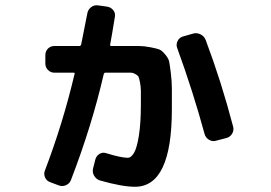

<svg xmlns="http://www.w3.org/2000/svg" viewBox="-20 -670 1040 738"><path d="M766.6 -154.3Q720.7 -322.3 661.1 -485.4Q656.2 -498 662.1 -511.2Q668 -524.4 681.6 -529.3L722.7 -541Q736.3 -544.9 750.5 -538.1Q764.6 -531.2 770.5 -516.6Q831.1 -355.5 876 -183.6Q879.9 -169.9 872.6 -156.7Q865.2 -143.6 850.6 -139.6L809.6 -128.9Q795.9 -125 783.2 -132.8Q770.5 -140.6 766.6 -154.3ZM172.9 30.3Q159.2 25.4 153.3 12.2Q147.5 -1 152.3 -13.7Q221.7 -195.3 266.6 -385.7Q268.6 -390.6 262.7 -390.6H189.5Q174.8 -390.6 164.6 -400.9Q154.3 -411.1 154.3 -425.8V-458Q154.3 -472.7 164.1 -482.9Q173.8 -493.2 189.5 -493.2H286.1Q290 -493.2 292 -499Q307.6 -577.1 315.4 -617.2Q317.4 -631.8 329.1 -641.6Q340.8 -651.4 356.4 -649.4L391.6 -644.5Q405.3 -642.6 414.6 -631.8Q423.8 -621.1 421.9 -607.4Q409.2 -528.3 403.3 -498Q403.3 -493.2 407.2 -493.2H451.2Q493.2 -493.2 513.2 -493.2Q533.2 -493.2 558.6 -488.3Q584 -483.4 593.3 -479.5Q602.5 -475.6 615.2 -460.4Q627.9 -445.3 630.4 -432.6Q632.8 -419.9 636.7 -388.2Q640.6 -356.4 640.6 -329.6Q640.6 -302.7 640.6 -250Q640.6 47.9 499 47.9Q449.2 47.9 363.3 23.4Q349.6 18.6 341.8 5.4Q334 -7.8 337.9 -23.4L346.7 -57.6Q350.6 -71.3 362.8 -78.6Q375 -85.9 388.7 -81.1Q445.3 -63.5 471.7 -63.5Q483.4 -63.5 494.6 -81.5Q505.9 -99.6 513.7 -147.9Q521.5 -196.3 521.5 -267.6Q521.5 -303.7 521.5 -319.8Q521.5 -335.9 518.1 -353.5Q514.6 -371.1 512.2 -375.5Q509.8 -379.9 500.5 -385.3Q491.2 -390.6 482.9 -390.6Q474.6 -390.6 456.1 -390.6H384.8Q380.9 -390.6 378.9 -385.7Q333 -186.5 252.9 21.5Q248 35.2 234.4 41.5Q220.7 47.9 207 43Z"/></svg>

Font: Rounded-L Mgen+ 1m bold
Style: Bold
Weight: 700
Designer: [Source Han Sans]
Ryoko NISHIZUKA  (kana & ideographs); Paul D. Hunt (Latin, Greek & Cyrillic); Wenlong ZHANG  (bopomofo
Version: Version 1.059.20150602